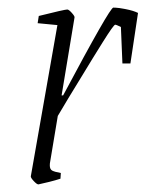

<svg xmlns="http://www.w3.org/2000/svg" viewBox="-20 -476 383 505"><path d="M343 -442 323 -309H302L298 -405Q286 -411 283 -411Q279 -411 250.5 -365.5Q222 -320 198.5 -281Q175 -242 160 -218Q136 -177 132 -171L112 -51Q111 -47 111 -41Q111 -31 117 -27.5Q123 -24 140 -21L139 -6Q127 -2 109 2.5Q91 7 81 9Q77 9 69 0.5Q61 -8 61 -12L131 -410L79 -415L82 -434Q150 -451 157 -451Q161 -451 169 -442Q177 -433 176 -430L142 -225H146Q269 -456 278 -456Q290 -456 310.5 -452Q331 -448 343 -442Z"/></svg>

Font: Grenze ExtraLight
Style: Italic
Weight: 275
Italic angle: -10°
Designer: Renata Polastri
Foundry: Omnibus-Type
Version: Version 1.002; ttfautohint (v1.8)